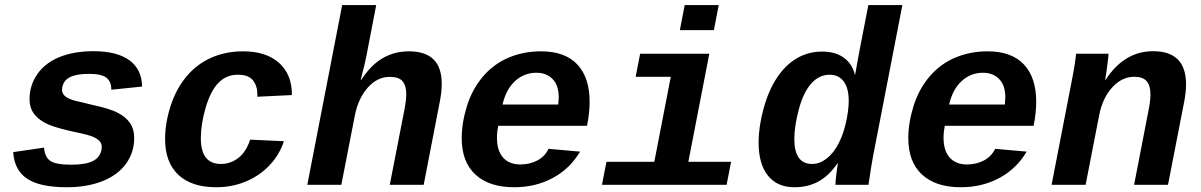

<svg xmlns="http://www.w3.org/2000/svg" viewBox="-20 -745 4841 774"><path d="M249.5 9.8Q140.1 9.8 88.9 -24.9Q37.6 -59.6 33.2 -131.8L157.7 -149.9Q160.2 -112.3 182.4 -96.7Q204.6 -81.1 267.1 -81.1Q325.2 -81.1 354.2 -95.7Q383.3 -110.4 389.2 -141.6L390.1 -152.8Q390.1 -172.4 371.1 -185.1Q352.1 -197.8 308.6 -207Q211.4 -227.1 174.8 -243.2Q138.2 -259.3 118.7 -284.2Q99.1 -309.1 99.1 -345.7Q99.1 -400.9 130.4 -446Q161.6 -491.2 219.7 -514.9Q277.8 -538.6 356.9 -538.6Q451.7 -538.6 501.7 -502Q551.8 -465.3 552.7 -396L428.7 -383.3Q428.7 -417 408.4 -432.1Q388.2 -447.3 339.4 -447.3Q290.5 -447.3 263.7 -434.8Q236.8 -422.4 231 -393.1L230 -382.8Q230 -365.2 247.3 -353.5Q264.6 -341.8 301.8 -334.5L354 -321.8Q422.4 -307.1 454.6 -290.5Q486.8 -273.9 503.9 -249.3Q521 -224.6 521 -188.5Q521 -130.4 487.8 -84.7Q454.6 -39.1 392.8 -14.6Q331.1 9.8 249.5 9.8Z M851.6 9.8Q752 9.8 698.7 -40.5Q645.5 -90.8 645.5 -184.6Q645.5 -249.5 668 -318.6Q690.4 -387.7 732.2 -437.3Q773.9 -486.8 832 -512.5Q890.1 -538.1 960 -538.1Q1052.7 -538.1 1104.7 -491.7Q1156.7 -445.3 1156.7 -364.3V-361.8L1017.1 -355L1017.6 -364.3Q1017.6 -398.4 999.8 -421.1Q981.9 -443.8 939 -443.8Q892.1 -443.8 860.4 -410.9Q828.6 -377.9 809.1 -311Q789.6 -244.1 789.6 -188Q789.6 -84 870.6 -84Q909.7 -84 941.2 -108.6Q972.7 -133.3 988.3 -182.1L1124.5 -175.8Q1107.4 -122.6 1067.9 -80.1Q1028.3 -37.6 972.4 -13.9Q916.5 9.8 851.6 9.8Z M1436 -422.9Q1475.6 -483.4 1522.9 -510.7Q1570.3 -538.1 1628.4 -538.1Q1760.7 -538.1 1760.7 -407.7Q1760.7 -374 1752.9 -335L1688 0H1551.3L1610.4 -303.2Q1617.7 -340.8 1617.7 -365.7Q1617.7 -399.4 1603 -417.2Q1588.4 -435.1 1551.3 -435.1Q1501.5 -435.1 1463.4 -392.8Q1425.3 -350.6 1411.1 -282.7L1356 0H1218.8L1359.4 -724.6H1496.6L1458.5 -526.9Q1452.1 -492.2 1438.5 -440.4L1434.1 -422.9Z M2052.7 9.8Q1951.7 9.8 1896.5 -41.3Q1841.3 -92.3 1841.3 -188Q1841.3 -249.5 1862.1 -316.7Q1882.8 -383.8 1925.8 -435.1Q1968.8 -486.3 2029.3 -512.2Q2089.8 -538.1 2161.1 -538.1Q2257.3 -538.1 2307.1 -485.4Q2356.9 -432.6 2356.9 -334.5Q2356.9 -291.5 2347.2 -241.7L2346.7 -237.8H1988.3Q1983.4 -213.4 1983.4 -189.5Q1983.4 -137.2 2008.3 -109.6Q2033.2 -82 2077.6 -82Q2115.2 -82 2145.8 -97.9Q2176.3 -113.8 2191.4 -145L2318.4 -133.8Q2277.8 -64.9 2208.5 -27.6Q2139.2 9.8 2052.7 9.8ZM2142.6 -451.7Q2092.3 -451.7 2055.9 -417.7Q2019.5 -383.8 2005.9 -323.7H2230.5L2232.4 -351.6Q2232.4 -401.4 2207.5 -426.5Q2182.6 -451.7 2142.6 -451.7Z M2754.9 -92.8H2927.2L2909.2 0H2406.7L2424.8 -92.8H2617.7L2684.1 -435.5H2542.5L2560.5 -528.3H2839.4ZM2720.7 -623.5 2740.2 -724.6H2877.4L2857.9 -623.5Z M3348.1 0V-3.9Q3348.1 -14.6 3351.6 -43.5Q3355 -72.3 3357.4 -85.9H3355.5Q3322.3 -37.1 3280 -13.7Q3237.8 9.8 3182.6 9.8Q3112.8 9.8 3075.4 -37.4Q3038.1 -84.5 3038.1 -170.4Q3038.1 -233.9 3058.1 -307.1Q3078.1 -380.4 3112.1 -431.6Q3146 -482.9 3192.1 -510Q3238.3 -537.1 3294.4 -537.1Q3347.2 -537.1 3381.3 -512.7Q3415.5 -488.3 3426.3 -443.8H3427.2L3442.9 -530.8L3480.5 -724.6H3617.7L3499.5 -115.2Q3493.7 -86.4 3481 0ZM3401.4 -338.4Q3401.4 -390.1 3380.9 -417Q3360.4 -443.8 3325.2 -443.8Q3282.2 -443.8 3250.5 -408.4Q3218.8 -373 3200.4 -304.7Q3182.1 -236.3 3182.1 -184.6Q3182.1 -84 3253.9 -84Q3284.2 -84 3312.3 -105.7Q3340.3 -127.4 3361.3 -168Q3382.3 -208.5 3393.6 -266.6Q3401.4 -307.1 3401.4 -338.4Z M3853 9.8Q3752 9.8 3696.8 -41.3Q3641.6 -92.3 3641.6 -188Q3641.6 -249.5 3662.4 -316.7Q3683.1 -383.8 3726.1 -435.1Q3769 -486.3 3829.6 -512.2Q3890.1 -538.1 3961.4 -538.1Q4057.6 -538.1 4107.4 -485.4Q4157.2 -432.6 4157.2 -334.5Q4157.2 -291.5 4147.5 -241.7L4147 -237.8H3788.6Q3783.7 -213.4 3783.7 -189.5Q3783.7 -137.2 3808.6 -109.6Q3833.5 -82 3877.9 -82Q3915.5 -82 3946 -97.9Q3976.6 -113.8 3991.7 -145L4118.7 -133.8Q4078.1 -64.9 4008.8 -27.6Q3939.5 9.8 3853 9.8ZM3942.9 -451.7Q3892.6 -451.7 3856.2 -417.7Q3819.8 -383.8 3806.2 -323.7H4030.8L4032.7 -351.6Q4032.7 -401.4 4007.8 -426.5Q3982.9 -451.7 3942.9 -451.7Z M4551.8 0 4610.4 -302.2Q4617.7 -338.4 4617.7 -364.3Q4617.7 -400.9 4602.1 -418.2Q4586.4 -435.5 4552.7 -435.5Q4503.4 -435.5 4464.6 -393.8Q4425.8 -352.1 4411.6 -283.2L4356.4 0H4219.2L4298.8 -410.2Q4314.9 -491.2 4317.9 -528.3H4448.7Q4448.7 -520.5 4444.3 -485.1Q4439.9 -449.7 4435.1 -423.3H4437Q4511.7 -538.6 4628.9 -538.6Q4761.2 -538.6 4761.2 -405.3Q4761.2 -373.5 4753.9 -335.4L4688.5 0Z"/></svg>

Font: Cousine
Style: Bold Italic
Weight: 700
Italic angle: -12°
Monospace: yes
Designer: Steve Matteson
Foundry: Ascender Corporation
Version: Version 1.20